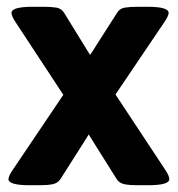

<svg xmlns="http://www.w3.org/2000/svg" viewBox="-20 -545 525 567"><path d="M68 2Q5 2 5 -16Q5 -24 16 -41L167 -265L25 -481Q14 -498 14 -507Q14 -525 77 -525H109Q131 -525 146.5 -522.5Q162 -520 170 -506L231 -407Q235 -401 238.5 -395Q242 -389 246 -383Q251 -390 255 -396Q259 -402 263 -409L325 -506Q333 -520 348.5 -522.5Q364 -525 386 -525H415Q478 -525 478 -507Q478 -499 467 -482L321 -266L469 -42Q480 -25 480 -16Q480 2 417 2H385Q363 2 347.5 -1Q332 -4 324 -17L255 -127Q252 -132 248.5 -137.5Q245 -143 242 -148Q239 -143 235.5 -137.5Q232 -132 229 -127L159 -17Q151 -4 135.5 -1Q120 2 98 2Z"/></svg>

Font: Asap
Style: Bold
Weight: 700
Designer: Pablo Cosgaya
Foundry: Omnibus-Type
Version: Version 3.001; ttfautohint (v1.8.3)